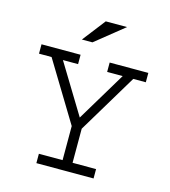

<svg xmlns="http://www.w3.org/2000/svg" viewBox="-109 -821 805 909"><g transform="rotate(15 293.0 -366.5)"><path d="M31.2 -549.8H222.7V-503.9H148.4L295.9 -261.7L441.4 -503.9H365.2V-549.8H554.7V-503.9H493.2L318.4 -212.9V-45.9H433.6V0H153.3V-45.9H269.5V-212.9L92.8 -503.9H31.2ZM401.4 -733.4 261.7 -621.1H210L296.9 -733.4Z"/></g></svg>

Font: Thabit
Style: Regular
Weight: 500
Designer: Regenerated by Nadim Shaikli
Foundry: MAK Alagha
Version: 0.01